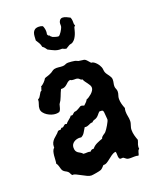

<svg xmlns="http://www.w3.org/2000/svg" viewBox="-155 -915 840 1030"><g transform="rotate(-20 265.0 -399.5)"><path d="M484.9 -69.8Q483.4 -62.5 481.2 -57.4Q479 -52.2 477.3 -47.1Q475.6 -42 474.9 -36.1Q474.1 -30.3 475.1 -22Q470.7 -19.5 468.8 -15.4Q466.8 -11.2 465.6 -6.6Q464.4 -2 463.1 2.9Q461.9 7.8 459 11.2Q448.2 7.8 437.5 8.3Q426.8 8.8 416 8.8Q404.8 8.8 398.9 7.1Q393.1 5.4 384.8 -2Q378.9 -7.8 373.3 -6.8Q367.7 -5.9 363 -6.3Q358.4 -6.8 355.7 -12.9Q353 -19 353 -38.1Q353 -41 352.5 -44.4Q352.1 -47.9 349.1 -50.8Q336.4 -47.9 325.7 -40.3Q314.9 -32.7 305.2 -24.7Q295.4 -16.6 285.6 -10.7Q275.9 -4.9 265.1 -5.9Q259.8 -0.5 254.9 4.9Q250 10.3 243.2 14.2Q239.7 15.6 231.7 17.6Q223.6 19.5 214.8 21Q206.1 22.5 197.8 23.7Q189.5 24.9 186 24.9Q175.8 24.9 162.1 18.3Q148.4 11.7 135 4.4Q121.6 -2.9 109.9 -8.5Q98.1 -14.2 90.8 -12.2Q85.4 -16.6 83 -23.2Q80.6 -29.8 75.2 -35.2Q68.8 -40.5 61.5 -43.9Q54.2 -47.4 48.8 -54.2Q45.4 -59.1 43.7 -64.7Q42 -70.3 40.3 -76.4Q38.6 -82.5 36.4 -88.4Q34.2 -94.2 29.8 -99.1Q31.7 -107.4 32.2 -119.6Q32.7 -131.8 33.9 -144.3Q35.2 -156.7 38.3 -167.5Q41.5 -178.2 48.8 -183.1V-187Q48.8 -202.1 53.7 -211.7Q58.6 -221.2 65.9 -228.8Q73.2 -236.3 82 -243.2Q90.8 -250 98.1 -259.8Q102.5 -263.2 107.4 -262.5Q112.3 -261.7 117.2 -264.2L120.1 -270Q122.6 -271 124.5 -270.5Q126.5 -270 127.9 -270Q130.4 -270 132.8 -272Q135.3 -273.9 137.7 -276.1Q140.1 -278.3 142.8 -280.3Q145.5 -282.2 148.9 -282.2Q150.4 -282.2 152.3 -281.5Q154.3 -280.8 155.8 -279.8Q159.2 -285.2 163.8 -289.3Q168.5 -293.5 173.3 -297.4Q178.2 -301.3 182.9 -305.4Q187.5 -309.6 190.9 -314.9Q192.9 -314 196.8 -314Q201.2 -314 203.6 -316.2Q206.1 -318.4 208.7 -321Q211.4 -323.7 214.8 -325.9Q218.3 -328.1 225.1 -328.1Q226.6 -328.1 231 -330.1Q235.4 -332 240.2 -334.7Q245.1 -337.4 249.5 -340.1Q253.9 -342.8 255.9 -344.2L261.2 -345.2Q265.6 -345.2 269.5 -343.5Q273.4 -341.8 277.8 -340.8Q284.2 -347.2 290.5 -353Q296.9 -358.9 300.8 -367.2Q307.1 -369.1 315.4 -374.5Q323.7 -379.9 331.3 -386.7Q338.9 -393.6 344 -401.6Q349.1 -409.7 349.1 -417Q349.1 -424.8 345 -432.1Q340.8 -439.5 335.4 -446.5Q330.1 -453.6 324.7 -460.9Q319.3 -468.3 316.9 -476.1H314.9Q309.1 -476.1 304.4 -481.7Q299.8 -487.3 293.9 -488.8Q289.1 -490.7 283.7 -490.7Q278.3 -490.7 272.9 -490.7Q267.6 -490.7 262.5 -491.7Q257.3 -492.7 252.9 -496.1Q243.2 -494.1 237.3 -489Q231.4 -483.9 225.6 -478.5Q219.7 -473.1 211.9 -469.5Q204.1 -465.8 190.9 -466.8Q182.1 -448.7 175 -429.2Q168 -409.7 155.8 -393.1Q152.8 -382.3 150.1 -371.8Q147.5 -361.3 140.1 -354Q130.4 -351.1 120.1 -351.1Q109.4 -351.1 96.4 -355.2Q83.5 -359.4 72.3 -366.7Q61 -374 53.5 -384Q45.9 -394 45.9 -405.8Q45.9 -418.5 51 -430.9Q56.2 -443.4 56.2 -457Q63 -459.5 66.9 -464.8Q70.8 -470.2 74 -476.3Q77.1 -482.4 80.8 -487.8Q84.5 -493.2 90.8 -496.1V-500Q90.8 -504.4 93.3 -506.6Q95.7 -508.8 94.2 -515.1Q116.7 -528.3 129.9 -550.8Q138.2 -554.7 147.5 -557.1Q156.7 -559.6 165 -564Q172.4 -566.9 179 -572.3Q185.5 -577.6 193.8 -580.1Q206.1 -582.5 218 -580.8Q230 -579.1 241.2 -579.1Q251 -579.1 258.1 -583Q265.1 -586.9 274.9 -586.9Q284.7 -586.9 294.4 -585.7Q304.2 -584.5 314 -583Q318.4 -582 322 -579.8Q325.7 -577.6 330.1 -576.2Q345.2 -573.2 352.1 -573Q358.9 -572.8 363.8 -570.8Q368.7 -568.8 374 -563.2Q379.4 -557.6 391.1 -543.9H393.1Q399.4 -543.9 406.2 -539.3Q413.1 -534.7 419.2 -528.1Q425.3 -521.5 429.7 -514.4Q434.1 -507.3 436 -502Q439 -494.6 439.5 -486.1Q439.9 -477.5 442.9 -470.2Q445.8 -463.4 450.2 -457.5Q454.6 -451.7 458.7 -445.8Q462.9 -439.9 466.1 -433.6Q469.2 -427.2 469.2 -419.9Q469.2 -410.2 467 -401.1Q464.8 -392.1 464.8 -382.8Q464.8 -374.5 468.5 -366.9Q472.2 -359.4 472.2 -351.1Q472.2 -340.3 468.5 -330.6Q464.8 -320.8 464.8 -310.1Q464.8 -295.9 468.5 -281.7Q472.2 -267.6 478 -253.9Q475.1 -245.1 475.1 -234.9Q475.1 -220.7 478 -207.3Q481 -193.8 481 -180.2Q481 -173.3 479.5 -167.5Q478 -161.6 476.1 -155.8Q474.1 -149.9 472.7 -144Q471.2 -138.2 471.2 -130.9Q471.2 -115.2 475.1 -100.1Q479 -85 484.9 -69.8ZM369.1 -229Q369.1 -238.3 367.7 -246.6Q366.2 -254.9 366.2 -264.2Q366.2 -274.4 362.8 -279.3Q359.4 -284.2 349.1 -283.2H342.8Q335.9 -276.9 330.3 -269.5Q324.7 -262.2 316.9 -256.8Q310.1 -252.4 301.8 -250.5Q293.5 -248.5 288.1 -241.2H286.1Q279.3 -241.2 274.4 -239Q269.5 -236.8 264.6 -234.6Q259.8 -232.4 254.2 -231Q248.5 -229.5 240.2 -231Q232.4 -218.8 225.1 -205.8Q217.8 -192.9 204.1 -186L195.8 -187Q187 -187.5 178 -185.1Q168.9 -182.6 161.9 -177.7Q154.8 -172.9 150.4 -165.5Q146 -158.2 146 -147.9Q146 -134.8 149.9 -128.2Q153.8 -121.6 159.7 -117.4Q165.5 -113.3 172.4 -109.9Q179.2 -106.4 185.1 -99.1Q190.4 -98.1 196.3 -98.6Q202.1 -99.1 208 -99.1Q211.9 -99.1 216.1 -98.9Q220.2 -98.6 223.1 -96.2Q229 -101.6 232.9 -104.2Q236.8 -106.9 246.1 -106Q257.3 -120.1 273.9 -127.9Q290.5 -135.7 307.1 -141.1Q308.1 -146.5 311.8 -150.4Q315.4 -154.3 319.8 -157.5Q324.2 -160.6 328.6 -163.3Q333 -166 335.9 -169.9Q338.9 -172.9 344.5 -181.2Q350.1 -189.5 355.7 -199Q361.3 -208.5 365.2 -216.8Q369.1 -225.1 369.1 -229ZM377.9 -762.2V-759.8L372.1 -755.9Q369.1 -745.6 366.5 -734.9Q363.8 -724.1 359.6 -714.4Q355.5 -704.6 349.6 -695.8Q343.8 -687 334 -680.2Q328.6 -676.8 323 -676Q317.4 -675.3 313 -672.9Q307.6 -669.9 302.5 -666.5Q297.4 -663.1 292 -660.2Q286.6 -661.1 281.7 -663.1Q276.9 -665 271 -668H267.1Q255.9 -667.5 246.6 -669.2Q237.3 -670.9 229 -674.3Q220.7 -677.7 212.4 -681.9Q204.1 -686 194.8 -690.9Q190.4 -697.8 185.5 -703.6Q180.7 -709.5 173.8 -713.9Q171.4 -727.5 165.5 -737.5Q159.7 -747.6 152.8 -757.8Q153.3 -769 154.1 -780.5Q154.8 -792 158.2 -801Q161.6 -810.1 169.4 -815.9Q177.2 -821.8 192.9 -821.8Q199.2 -821.8 204.3 -820.6Q209.5 -819.3 214.8 -816.9Q218.3 -809.6 220.2 -801.3Q222.2 -793 222.2 -784.2Q222.2 -780.3 221.7 -776.4Q221.2 -772.5 220.2 -768.1Q221.2 -765.6 222.4 -763.9Q223.6 -762.2 225.1 -759.8L231 -757.8Q232.9 -753.9 234.4 -752.4Q235.8 -751 236.8 -750.2Q237.8 -749.5 239.3 -748.5Q240.7 -747.6 243.2 -745.1Q249 -742.7 259 -739.7Q269 -736.8 274.9 -736.8Q278.3 -736.8 283.2 -742.2Q288.1 -747.6 292.7 -754.6Q297.4 -761.7 300.8 -768.6Q304.2 -775.4 305.2 -778.8Q306.6 -783.7 306.4 -788.6Q306.2 -793.5 306.2 -797.9Q306.2 -802.2 307.6 -806.9Q309.1 -811.5 312 -815.4Q314.9 -819.3 319.1 -821.8Q323.2 -824.2 328.1 -824.2Q338.4 -824.2 349.6 -819.3Q360.8 -814.5 370.1 -809.1Q374 -799.8 374.5 -790.3Q375 -780.8 375 -771Q375 -768.6 376.5 -766.6Q377.9 -764.6 377.9 -762.2Z"/></g></svg>

Font: Margarine
Style: Regular
Weight: 400
Designer: Astigmatic (AOETI)
Foundry: Astigmatic (AOETI)
Version: Version 1.000